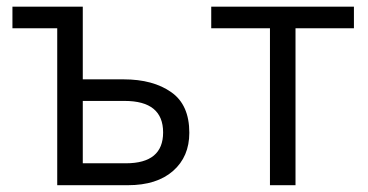

<svg xmlns="http://www.w3.org/2000/svg" viewBox="-20 -545 1082 565"><path d="M16.6 -461.9Q16.6 -477.5 16.6 -525.4Q68.4 -525.4 223.6 -525.4Q223.6 -471.7 223.6 -311.5Q253.9 -311.5 343.8 -311.5Q430.7 -311.5 484.4 -273.4Q537.1 -236.3 537.1 -154.3Q537.1 -84 489.3 -42Q441.4 0 356.4 0Q287.1 0 148.4 0Q148.4 -115.2 148.4 -461.9Q115.2 -461.9 16.6 -461.9ZM223.6 -64.5Q254.9 -64.5 350.6 -64.5Q460 -64.5 460 -155.3Q460 -248 346.7 -248Q305.7 -248 223.6 -248Q223.6 -202.1 223.6 -64.5Z M601.6 -461.9Q601.6 -477.5 601.6 -525.4Q707 -525.4 1021.5 -525.4Q1021.5 -509.8 1021.5 -461.9Q978.5 -461.9 849.6 -461.9Q849.6 -346.7 849.6 0Q831.1 0 774.4 0Q774.4 -115.2 774.4 -461.9Q731.4 -461.9 601.6 -461.9Z"/></svg>

Font: Gothic A1
Style: Regular
Weight: 400
Designer: HanYang I&C Co.,Ltd.
Version: Version 2.50